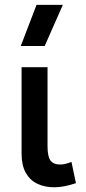

<svg xmlns="http://www.w3.org/2000/svg" viewBox="-20 -780 366 814"><path d="M210.5 14Q169.5 14 138.2 -1Q107 -16 89.2 -47.5Q71.5 -79 71.5 -128.5V-495H181.5V-160Q181.5 -116.5 194 -99.5Q206.5 -82.5 235.5 -82.5Q246 -82.5 258.2 -85.5Q270.5 -88.5 283 -93.5L302 -3.5Q278.5 4.5 255.2 9.2Q232 14 210.5 14ZM68 -585 135 -759.5H246.5L169.5 -585Z"/></svg>

Font: Geologica Cursive
Style: Regular
Weight: 400
Designer: Sindre Bremnes, Frode Helland
Foundry: Monokrom Skriftforlag AS
Version: Version 1.010;gftools[0.9.28]